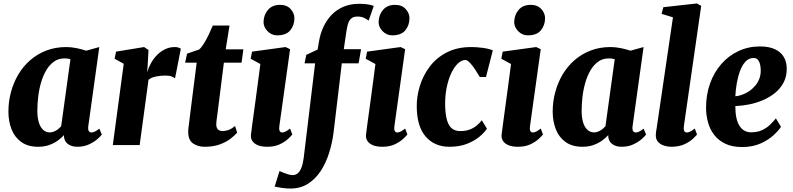

<svg xmlns="http://www.w3.org/2000/svg" viewBox="-20 -837 4578 1108"><path d="M489.5 -109Q487 -89.5 492.2 -81Q497.5 -72.5 508.5 -72.5Q515.5 -72.5 526 -77Q536.5 -81.5 553.5 -94.5L567.5 -60.5Q561.5 -51.5 542.2 -34.5Q523 -17.5 493.5 -3.8Q464 10 426 10Q394 10 372.8 -5.2Q351.5 -20.5 349 -49.5L349.5 -57.5Q334.5 -40.5 312.5 -25Q290.5 -9.5 262.8 0.2Q235 10 200.5 10Q141 10 102.8 -17.5Q64.5 -45 46.5 -91.2Q28.5 -137.5 28.5 -192.5Q28.5 -250 43 -304.5Q57.5 -359 85.2 -406.2Q113 -453.5 153.8 -489.2Q194.5 -525 247 -545.2Q299.5 -565.5 362.5 -565.5Q391.5 -565.5 423.8 -558.8Q456 -552 477.5 -544.5L553 -565.5ZM386.5 -495.5Q378.5 -498 369.8 -499Q361 -500 352 -500Q317.5 -500 291.5 -481.5Q265.5 -463 247 -431.8Q228.5 -400.5 217 -361Q205.5 -321.5 200.5 -279.2Q195.5 -237 195.5 -197Q195.5 -158 204.2 -130Q213 -102 229.2 -87.5Q245.5 -73 267.5 -73Q276.5 -73 285.2 -75.8Q294 -78.5 302.5 -83.2Q311 -88 318.5 -94.5Q326 -101 333 -108.5Z M631 0 694 -469 641.5 -498 649.5 -539 811.5 -565.5 837 -548.5 832 -457 829 -419.5Q837.5 -448 852.2 -474.2Q867 -500.5 887.8 -521Q908.5 -541.5 934 -553.5Q959.5 -565.5 989.5 -565.5Q1002.5 -565.5 1011.2 -562Q1020 -558.5 1023.5 -555.5L990 -384.5Q987 -388.5 972.8 -394.8Q958.5 -401 935 -401Q920 -401 905.5 -399.5Q891 -398 878.2 -395.2Q865.5 -392.5 855 -387.8Q844.5 -383 837 -376.5L786 0Z M1236 -189.5Q1234 -173 1232.2 -160.5Q1230.5 -148 1229.2 -138.2Q1228 -128.5 1228 -120Q1228 -100.5 1237 -90.8Q1246 -81 1263.5 -81Q1283 -81 1300.8 -87.8Q1318.5 -94.5 1336.5 -110L1348.5 -71.5Q1334.5 -55 1309.8 -36Q1285 -17 1248.2 -3.5Q1211.5 10 1160 10Q1123 10 1094.5 -9Q1066 -28 1066 -77.5Q1066 -80 1066.2 -85.2Q1066.5 -90.5 1068 -102.2Q1069.5 -114 1072.2 -135.5Q1075 -157 1079 -192L1115 -475.5H1048.5L1059.5 -527.5L1128.5 -551Q1143 -563 1157.5 -586.8Q1172 -610.5 1185 -638Q1198 -665.5 1208 -689.5H1304.5L1282.5 -552.5H1384.5L1374 -475.5H1272Z M1522.5 10Q1489.5 10 1467.5 0.8Q1445.5 -8.5 1435.5 -24.8Q1425.5 -41 1428.5 -62Q1431 -84.5 1435.2 -115Q1439.5 -145.5 1444.5 -183.2Q1449.5 -221 1455.8 -265.5Q1462 -310 1468.5 -360.8Q1475 -411.5 1482.5 -467.5L1426.5 -498L1434.5 -539L1628 -565.5L1654 -553L1592 -109Q1589.5 -91 1593.8 -81.8Q1598 -72.5 1608.5 -72.5Q1617.5 -72.5 1627.5 -77.5Q1637.5 -82.5 1654 -95L1667 -61Q1661 -53 1643 -36Q1625 -19 1595 -4.5Q1565 10 1522.5 10ZM1579 -633Q1546.5 -633 1522.8 -658.2Q1499 -683.5 1501 -714Q1503 -753.5 1527.5 -781.2Q1552 -809 1596.5 -809Q1635.5 -809 1657.5 -784.5Q1679.5 -760 1679 -731Q1678.5 -690.5 1654.8 -661.8Q1631 -633 1579 -633Z M1821 -598.5Q1828.5 -643.5 1847 -682.8Q1865.5 -722 1894.2 -751.8Q1923 -781.5 1962.5 -798.2Q2002 -815 2051 -815Q2071.5 -815 2094.5 -812.8Q2117.5 -810.5 2137 -803L2107.5 -718Q2098 -725.5 2082.2 -733.5Q2066.5 -741.5 2042.5 -741.5Q2017.5 -741.5 2004.8 -728.5Q1992 -715.5 1986.2 -692Q1980.5 -668.5 1976 -636L1964 -553H2063.5L2049.5 -471.5H1952.5L1905 -73Q1897.5 -12.5 1879.2 45.5Q1861 103.5 1830.8 149.8Q1800.5 196 1757.2 223.5Q1714 251 1656.5 251Q1631 251 1604.8 247Q1578.5 243 1565 240L1593 150Q1597 152 1610.8 157.8Q1624.5 163.5 1640.8 168.5Q1657 173.5 1668.5 173.5Q1685.5 173.5 1698 163.2Q1710.5 153 1719.2 131.2Q1728 109.5 1732.5 75L1798.5 -471.5H1737.5L1747.5 -520.5L1813 -551ZM2186.5 10Q2153.5 10 2131.5 0.8Q2109.5 -8.5 2099.5 -24.8Q2089.5 -41 2092.5 -62Q2095 -84.5 2099.2 -115Q2103.5 -145.5 2108.5 -183.2Q2113.5 -221 2119.8 -265.5Q2126 -310 2132.5 -360.8Q2139 -411.5 2146.5 -467.5L2090.5 -498L2098.5 -539L2292 -565.5L2318 -553L2256 -109Q2253.5 -91 2257.8 -81.8Q2262 -72.5 2272.5 -72.5Q2281.5 -72.5 2291.5 -77.5Q2301.5 -82.5 2318 -95L2331 -61Q2325 -53 2307 -36Q2289 -19 2259 -4.5Q2229 10 2186.5 10ZM2243 -633Q2210.5 -633 2186.8 -658.2Q2163 -683.5 2165 -714Q2167 -753.5 2191.5 -781.2Q2216 -809 2260.5 -809Q2299.5 -809 2321.5 -784.5Q2343.5 -760 2343 -731Q2342.5 -690.5 2318.8 -661.8Q2295 -633 2243 -633Z M2574 10Q2488.5 10 2437.5 -47.8Q2386.5 -105.5 2385 -218.5Q2384 -280 2403 -341.5Q2422 -403 2460.8 -453.8Q2499.5 -504.5 2559.2 -535Q2619 -565.5 2699.5 -565.5Q2729 -565.5 2764.5 -561Q2800 -556.5 2824 -546.5L2784.5 -392.5H2749Q2737.5 -412 2722.5 -435Q2707.5 -458 2692 -474.5Q2676.5 -491 2665.5 -491Q2645 -491 2623.8 -471.8Q2602.5 -452.5 2585.2 -417Q2568 -381.5 2557.8 -332.2Q2547.5 -283 2549 -224Q2550.5 -172 2560.5 -140.5Q2570.5 -109 2589 -94.8Q2607.5 -80.5 2636 -80.5Q2667 -80.5 2690.2 -89.2Q2713.5 -98 2730.5 -112Q2747.5 -126 2760.5 -143L2790 -94.5Q2777 -73.5 2748 -49Q2719 -24.5 2675.5 -7.2Q2632 10 2574 10Z M2969 10Q2936 10 2914 0.8Q2892 -8.5 2882 -24.8Q2872 -41 2875 -62Q2877.5 -84.5 2881.8 -115Q2886 -145.5 2891 -183.2Q2896 -221 2902.2 -265.5Q2908.5 -310 2915 -360.8Q2921.5 -411.5 2929 -467.5L2873 -498L2881 -539L3074.5 -565.5L3100.5 -553L3038.5 -109Q3036 -91 3040.2 -81.8Q3044.5 -72.5 3055 -72.5Q3064 -72.5 3074 -77.5Q3084 -82.5 3100.5 -95L3113.5 -61Q3107.5 -53 3089.5 -36Q3071.5 -19 3041.5 -4.5Q3011.5 10 2969 10ZM3025.5 -633Q2993 -633 2969.2 -658.2Q2945.5 -683.5 2947.5 -714Q2949.5 -753.5 2974 -781.2Q2998.5 -809 3043 -809Q3082 -809 3104 -784.5Q3126 -760 3125.5 -731Q3125 -690.5 3101.2 -661.8Q3077.5 -633 3025.5 -633Z M3630.5 -109Q3628 -89.5 3633.2 -81Q3638.5 -72.5 3649.5 -72.5Q3656.5 -72.5 3667 -77Q3677.5 -81.5 3694.5 -94.5L3708.5 -60.5Q3702.5 -51.5 3683.2 -34.5Q3664 -17.5 3634.5 -3.8Q3605 10 3567 10Q3535 10 3513.8 -5.2Q3492.5 -20.5 3490 -49.5L3490.5 -57.5Q3475.5 -40.5 3453.5 -25Q3431.5 -9.5 3403.8 0.2Q3376 10 3341.5 10Q3282 10 3243.8 -17.5Q3205.5 -45 3187.5 -91.2Q3169.5 -137.5 3169.5 -192.5Q3169.5 -250 3184 -304.5Q3198.5 -359 3226.2 -406.2Q3254 -453.5 3294.8 -489.2Q3335.5 -525 3388 -545.2Q3440.5 -565.5 3503.5 -565.5Q3532.5 -565.5 3564.8 -558.8Q3597 -552 3618.5 -544.5L3694 -565.5ZM3527.5 -495.5Q3519.5 -498 3510.8 -499Q3502 -500 3493 -500Q3458.5 -500 3432.5 -481.5Q3406.5 -463 3388 -431.8Q3369.5 -400.5 3358 -361Q3346.5 -321.5 3341.5 -279.2Q3336.5 -237 3336.5 -197Q3336.5 -158 3345.2 -130Q3354 -102 3370.2 -87.5Q3386.5 -73 3408.5 -73Q3417.5 -73 3426.2 -75.8Q3435 -78.5 3443.5 -83.2Q3452 -88 3459.5 -94.5Q3467 -101 3474 -108.5Z M3926.5 -109Q3924 -92 3928.2 -82.2Q3932.5 -72.5 3944.5 -72.5Q3952 -72.5 3961 -76.5Q3970 -80.5 3989.5 -95L4002.5 -61Q3996 -52.5 3978.2 -35.8Q3960.5 -19 3929.5 -4.5Q3898.5 10 3852.5 10Q3833 10 3812.5 3.5Q3792 -3 3778.2 -17.5Q3764.5 -32 3764.5 -56Q3764.5 -62 3765.2 -69.2Q3766 -76.5 3767 -83.5Q3768 -90.5 3769 -94L3863.5 -737L3798 -757L3808 -795.5L4002 -817L4026.5 -803Z M4487 -105.5Q4474 -84.5 4444.2 -57Q4414.5 -29.5 4369 -9Q4323.5 11.5 4262.5 11.5Q4205.5 11.5 4165.8 -7.5Q4126 -26.5 4101.5 -58.5Q4077 -90.5 4066 -130.2Q4055 -170 4054.5 -211.5Q4054 -289 4077.2 -354.2Q4100.5 -419.5 4142.5 -467.5Q4184.5 -515.5 4241.5 -542.2Q4298.5 -569 4364.5 -569Q4418.5 -569 4452.5 -552.8Q4486.5 -536.5 4502.8 -508.8Q4519 -481 4520 -447Q4521.5 -398.5 4502.8 -362.2Q4484 -326 4452 -300.2Q4420 -274.5 4380.5 -258Q4341 -241.5 4300 -233.8Q4259 -226 4223.5 -225Q4223.5 -187.5 4229.2 -159.2Q4235 -131 4246.8 -112Q4258.5 -93 4275.5 -83.2Q4292.5 -73.5 4314 -73.5Q4352 -73.5 4379 -86.5Q4406 -99.5 4425 -118.2Q4444 -137 4457.5 -154ZM4329.5 -502.5Q4301 -502.5 4281.8 -481.2Q4262.5 -460 4250.2 -426.5Q4238 -393 4231.5 -354.5Q4225 -316 4223.5 -281.5Q4240.5 -282.5 4260.8 -289.5Q4281 -296.5 4300.5 -309Q4320 -321.5 4336.2 -340Q4352.5 -358.5 4361.8 -382.2Q4371 -406 4370 -435Q4368.5 -469 4358.2 -485.8Q4348 -502.5 4329.5 -502.5Z"/></svg>

Font: Merriweather 24pt Black
Style: Italic
Weight: 900
Italic angle: -7.8°
Designer: Eben Sorkin
Foundry: Eben Sorkin
Version: Version 2.101